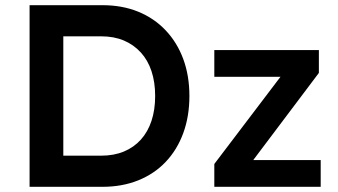

<svg xmlns="http://www.w3.org/2000/svg" viewBox="-20 -720 1303 740"><path d="M94 0V-700H375Q451 -700 512.5 -675Q574 -650 618.5 -603Q663 -556 686.5 -492Q710 -428 710 -350Q710 -272 686.5 -207.5Q663 -143 619 -96.5Q575 -50 513 -25Q451 0 375 0ZM224 -101 214 -120H370Q419 -120 457.5 -136Q496 -152 523 -182Q550 -212 564 -254.5Q578 -297 578 -350Q578 -403 564 -445.5Q550 -488 522.5 -518Q495 -548 457 -564Q419 -580 370 -580H211L224 -597ZM806 0V-88L1061 -424H806V-527H1209V-439L956 -103H1216V0Z"/></svg>

Font: Mach Medium
Style: Regular
Weight: 500
Version: Version 1.002